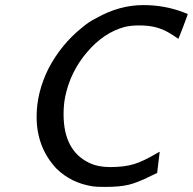

<svg xmlns="http://www.w3.org/2000/svg" viewBox="-20 -725 758 755"><path d="M359 -654Q449 -705 544 -705Q628 -705 703 -676L718 -670Q719 -669 700.5 -620.5Q682 -572 681 -572L676 -576Q670 -580 661 -586Q652 -592 640.5 -598.5Q629 -605 613.5 -611Q598 -617 583 -620Q558 -625 526 -625Q495 -625 470 -619Q388 -597 322 -519.5Q256 -442 236 -343Q230 -312 230 -276Q230 -133 330 -85Q365 -68 412 -68Q469 -68 506.5 -79.5Q544 -91 598 -123Q608 -129 608 -128Q606 -109 603 -87L598 -45L573 -33Q521 -7 486 1.5Q451 10 394 10Q358 10 346 8Q260 -5 202 -62Q124 -145 124 -266Q124 -362 171 -456Q221 -551 302 -616Q330 -640 359 -654Z"/></svg>

Font: MathJax_SansSerif
Style: Italic
Weight: 400
Version: Version 1.1